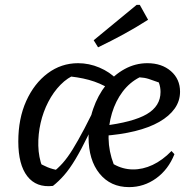

<svg xmlns="http://www.w3.org/2000/svg" viewBox="-20 -758 785 787"><path d="M197 4Q129 12 92 -35.5Q55 -83 55 -178Q55 -272 87.5 -344Q120 -416 175.5 -457.5Q231 -499 300 -499Q345 -499 387.5 -481Q430 -463 460 -432L429 -394Q390 -418 344.5 -430.5Q299 -443 241 -447L291 -453Q257 -440 228 -410.5Q199 -381 178 -340.5Q157 -300 146.5 -254Q136 -208 137 -161Q138 -114 154 -72L130 -96Q154 -81 175 -72.5Q196 -64 220 -60L194 -50Q217 -67 237 -89.5Q257 -112 278 -146Q299 -180 326 -231Q353 -282 388 -357L408 -347Q371 -264 342 -204.5Q313 -145 289 -105Q265 -65 242.5 -39.5Q220 -14 197 4ZM509 9Q433 9 388 -46.5Q343 -102 343 -196Q343 -257 362 -312Q381 -367 414 -409Q447 -451 491 -475Q535 -499 584 -499Q643 -499 680.5 -466.5Q718 -434 718 -382Q718 -344 696 -313Q674 -282 633 -258.5Q592 -235 533 -220.5Q474 -206 401 -201V-242Q525 -257 581.5 -290Q638 -323 638 -381Q638 -390 636.5 -399.5Q635 -409 631 -420Q607 -429 589.5 -434.5Q572 -440 552 -441Q511 -420 482.5 -382Q454 -344 439 -294.5Q424 -245 425 -191Q426 -137 446 -85Q483 -64 524 -63.5Q565 -63 605.5 -82Q646 -101 683 -139L695 -126Q670 -63 620 -27Q570 9 509 9ZM382 -564 364 -593 540 -738H553L587 -677Q537 -645 486.5 -617.5Q436 -590 382 -564Z"/></svg>

Font: Piazzolla Thin Medium
Style: Italic
Weight: 500
Italic angle: -11.3°
Version: Version 2.005